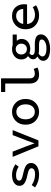

<svg xmlns="http://www.w3.org/2000/svg" viewBox="1315 -2064 970 3640"><g transform="rotate(-90 1800.0 -244.0)"><path d="M306 12Q176 12 67 -64L111 -128Q202 -64 319 -64Q373 -64 401.5 -83Q430 -102 430 -131Q430 -159 402 -177Q374 -195 287 -213Q189 -233 143 -268Q97 -303 97 -358Q97 -422 152 -461.5Q207 -501 306 -501Q411 -501 506 -437L460 -375Q384 -425 297 -425Q196 -425 196 -363Q196 -336 225.5 -320.5Q255 -305 330 -289Q446 -264 488 -230Q530 -196 530 -137Q530 -73 470 -30.5Q410 12 306 12Z M846 0 646 -489H746L849 -223Q856 -204 901 -78H905Q907 -85 926 -139.5Q945 -194 956 -223L1059 -489H1154L958 0Z M1672.5 -57.5Q1601 12 1500 12Q1399 12 1327.5 -57.5Q1256 -127 1256 -244Q1256 -361 1327.5 -431Q1399 -501 1500 -501Q1601 -501 1672.5 -431Q1744 -361 1744 -244Q1744 -127 1672.5 -57.5ZM1396.5 -117Q1435 -69 1500 -69Q1565 -69 1603.5 -117Q1642 -165 1642 -244Q1642 -323 1603.5 -371Q1565 -419 1500 -419Q1435 -419 1396.5 -371Q1358 -323 1358 -244Q1358 -165 1396.5 -117Z M2204 12Q2122 12 2079 -35Q2036 -82 2036 -171V-630H1876V-709H2135V-165Q2135 -69 2227 -69Q2266 -69 2315 -90L2339 -16Q2266 12 2204 12Z M2691 221Q2586 221 2526.5 186.5Q2467 152 2467 88Q2467 26 2546 -18V-22Q2496 -51 2496 -103Q2496 -155 2554 -195V-199Q2493 -244 2493 -325Q2493 -404 2550.5 -452.5Q2608 -501 2690 -501Q2731 -501 2764 -489H2965V-411H2846Q2882 -371 2882 -322Q2882 -244 2827.5 -199.5Q2773 -155 2690 -155Q2649 -155 2611 -171Q2577 -149 2577 -120Q2577 -69 2674 -69H2778Q2875 -69 2921.5 -41Q2968 -13 2968 48Q2968 121 2891.5 171Q2815 221 2691 221ZM2792 -325Q2792 -372 2762.5 -401.5Q2733 -431 2690 -431Q2647 -431 2617 -401.5Q2587 -372 2587 -325Q2587 -277 2617 -248Q2647 -219 2690 -219Q2733 -219 2762.5 -248Q2792 -277 2792 -325ZM2701 152Q2776 152 2823.5 126Q2871 100 2871 65Q2871 34 2846.5 22.5Q2822 11 2767 11H2680Q2633 11 2606 3Q2550 34 2550 76Q2550 112 2589.5 132Q2629 152 2701 152Z M3330 12Q3215 12 3140 -57Q3065 -126 3065 -245Q3065 -360 3139 -430.5Q3213 -501 3315 -501Q3421 -501 3480.5 -437.5Q3540 -374 3540 -270Q3540 -242 3536 -216H3164Q3172 -142 3220 -104Q3268 -66 3343 -66Q3415 -66 3485 -109L3520 -46Q3432 12 3330 12ZM3318 -423Q3261 -423 3219 -387.5Q3177 -352 3166 -289H3451Q3446 -355 3411 -389Q3376 -423 3318 -423Z"/></g></svg>

Font: TypoPRO Source Code Pro
Style: Regular
Weight: 500
Monospace: yes
Designer: Paul D. Hunt, Teo Tuominen
Foundry: Adobe Systems Incorporated
Version: Version 2.010;PS 1.0;hotconv 1.0.84;makeotf.lib2.5.63406